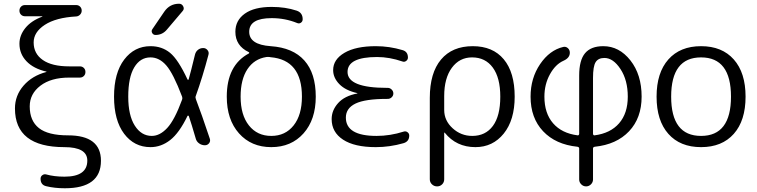

<svg xmlns="http://www.w3.org/2000/svg" viewBox="-20 -777 4048 1027"><path d="M324 10Q60 10 60 -197Q60 -266 106 -319Q152 -372 228 -392Q229 -392 229 -393Q229 -394 228 -394Q159 -410 121.5 -449.5Q84 -489 84 -543Q84 -588 115.5 -627Q147 -666 206 -688Q207 -688 207 -689Q207 -690 206 -690H114Q101 -690 92.5 -698.5Q84 -707 84 -720Q84 -733 92.5 -741.5Q101 -750 114 -750H387Q400 -750 408.5 -741.5Q417 -733 417 -720Q417 -708 408.5 -699Q400 -690 388 -689Q279 -683 219.5 -644Q160 -605 160 -550Q160 -490 209 -456Q258 -422 350 -422H407Q420 -422 428.5 -413.5Q437 -405 437 -392Q437 -379 428.5 -370.5Q420 -362 407 -362H350Q253 -362 196 -318.5Q139 -275 139 -208Q139 -131 188 -92Q237 -53 344 -53Q520 -53 520 83Q520 230 327 230Q272 230 227 219Q197 212 197 179Q197 167 206.5 160Q216 153 227 156Q270 168 325 168Q447 168 447 82Q447 10 324 10Z M785 -470Q730 -470 698 -416.5Q666 -363 666 -260Q666 -160 701 -105Q736 -50 792 -50Q835 -50 874.5 -92.5Q914 -135 954 -244Q957 -252 954 -260Q907 -384 869.5 -427Q832 -470 785 -470ZM785 10Q698 10 644 -61.5Q590 -133 590 -260Q590 -387 644.5 -458.5Q699 -530 785 -530Q846 -530 889.5 -494.5Q933 -459 983 -352Q984 -350 986 -350Q988 -350 989 -352Q1000 -390 1023 -485Q1027 -501 1039 -510.5Q1051 -520 1067 -520Q1081 -520 1090 -509Q1099 -498 1095 -484Q1064 -366 1027 -263Q1024 -256 1028 -246Q1057 -171 1102 -36Q1107 -22 1098.5 -11Q1090 0 1076 0Q1059 0 1045 -10Q1031 -20 1027 -36Q1004 -115 990 -156Q989 -158 986.5 -158.5Q984 -159 983 -157Q939 -66 890.5 -28Q842 10 785 10ZM859 -715Q888 -757 938 -757Q953 -757 960 -743Q967 -729 957 -718L873 -619Q849 -590 812 -590Q800 -590 794 -600.5Q788 -611 795 -621Z M1405 -472Q1340 -462 1303.5 -407Q1267 -352 1267 -260Q1267 -162 1311.5 -106Q1356 -50 1431 -50Q1506 -50 1550.5 -106Q1595 -162 1595 -260Q1595 -457 1427 -471Q1426 -471 1424.5 -471.5Q1423 -472 1422 -472Q1413 -473 1405 -472ZM1193 -260Q1193 -428 1311 -491Q1313 -492 1313 -494.5Q1313 -497 1311 -498Q1239 -532 1239 -607Q1239 -668 1289.5 -704Q1340 -740 1433 -740Q1507 -740 1567 -720Q1599 -709 1599 -674Q1599 -662 1589.5 -655.5Q1580 -649 1569 -654Q1505 -680 1433 -680Q1313 -680 1313 -607Q1313 -538 1428 -530Q1547 -522 1608 -453.5Q1669 -385 1669 -260Q1669 -137 1603.5 -63.5Q1538 10 1431 10Q1324 10 1258.5 -63.5Q1193 -137 1193 -260Z M1990 10Q1876 10 1815 -30Q1754 -70 1754 -140Q1754 -187 1788.5 -225.5Q1823 -264 1891 -277Q1892 -277 1892 -278Q1892 -279 1891 -279Q1828 -293 1795 -327Q1762 -361 1762 -402Q1762 -459 1822.5 -494.5Q1883 -530 1990 -530Q2063 -530 2133 -509Q2162 -501 2162 -469Q2162 -458 2152.5 -451Q2143 -444 2133 -448Q2063 -472 1997 -472Q1839 -472 1839 -392Q1839 -307 2050 -307H2054Q2066 -307 2075 -298Q2084 -289 2084 -277Q2084 -265 2075 -256.5Q2066 -248 2054 -248H2050Q1933 -248 1881.5 -223Q1830 -198 1830 -148Q1830 -50 1994 -50Q2067 -50 2139 -73Q2150 -77 2159.5 -70Q2169 -63 2169 -52Q2169 -20 2138 -11Q2065 10 1990 10Z M2356 -263V-189Q2356 -132 2401 -91Q2446 -50 2506 -50Q2577 -50 2616.5 -103.5Q2656 -157 2656 -260Q2656 -361 2616 -415.5Q2576 -470 2505 -470Q2438 -470 2397 -414.5Q2356 -359 2356 -263ZM2279 182V-253Q2279 -387 2339 -458.5Q2399 -530 2509 -530Q2616 -530 2674.5 -460Q2733 -390 2733 -260Q2733 -135 2674.5 -62.5Q2616 10 2523 10Q2421 10 2359 -67Q2358 -68 2357 -68Q2356 -68 2356 -67V182Q2356 198 2345 209Q2334 220 2318 220Q2302 220 2290.5 209Q2279 198 2279 182Z M3152 -360V-61Q3152 -58 3154.5 -55Q3157 -52 3160 -53Q3245 -64 3291.5 -117.5Q3338 -171 3338 -260Q3338 -348 3299 -407.5Q3260 -467 3213 -467Q3180 -467 3166 -444.5Q3152 -422 3152 -360ZM3069 8Q2952 -4 2885 -75Q2818 -146 2818 -260Q2818 -359 2869 -434Q2920 -509 2993 -526Q3007 -529 3017.5 -519.5Q3028 -510 3028 -495Q3028 -467 2994 -452Q2951 -433 2921.5 -379.5Q2892 -326 2892 -260Q2892 -171 2938.5 -117.5Q2985 -64 3070 -53Q3073 -52 3075.5 -55Q3078 -58 3078 -61V-373Q3078 -455 3109.5 -492.5Q3141 -530 3207 -530Q3292 -530 3352 -454Q3412 -378 3412 -260Q3412 -146 3345 -75Q3278 -4 3161 8Q3152 10 3152 17V183Q3152 198 3141 209Q3130 220 3115 220Q3100 220 3089 209Q3078 198 3078 183V17Q3078 10 3069 8Z M3890 -260Q3890 -470 3730 -470Q3570 -470 3570 -260Q3570 -50 3730 -50Q3890 -50 3890 -260ZM3905 -61Q3842 10 3730 10Q3618 10 3555 -61Q3492 -132 3492 -260Q3492 -388 3555 -459Q3618 -530 3730 -530Q3842 -530 3905 -459Q3968 -388 3968 -260Q3968 -132 3905 -61Z"/></svg>

Font: Rounded Mplus 1c
Style: Regular
Weight: 400
Version: Version 1.059.20150529